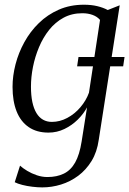

<svg xmlns="http://www.w3.org/2000/svg" viewBox="-20 -566 562 834"><path d="M315 -278 321 -318.5H521L515 -278ZM409 41Q401.5 94.5 377.8 133.2Q354 172 319.8 197.5Q285.5 223 245.2 235.5Q205 248 163.5 248Q144 248 120.8 245.2Q97.5 242.5 77 237.2Q56.5 232 44 225.5L67 153.5Q79 164.5 98 176Q117 187.5 139.8 195.2Q162.5 203 186 203Q227 203 257.2 188.2Q287.5 173.5 306.5 139.8Q325.5 106 334.5 49L358 -99.5Q343 -71.5 317.8 -46.5Q292.5 -21.5 260 -5.8Q227.5 10 190.5 10Q139.5 10 104.8 -13.8Q70 -37.5 52.2 -82Q34.5 -126.5 34.5 -188.5Q34.5 -236.5 47.5 -286.8Q60.5 -337 86 -383.2Q111.5 -429.5 149 -466Q186.5 -502.5 235.5 -524Q284.5 -545.5 344.5 -545.5Q377 -545.5 402.8 -539.2Q428.5 -533 448 -522.5L500 -543ZM414.5 -479.5Q402 -494 382.2 -501.2Q362.5 -508.5 337.5 -508.5Q292 -508.5 256 -489Q220 -469.5 193.5 -436.2Q167 -403 149.5 -361.2Q132 -319.5 123.2 -275.2Q114.5 -231 114.5 -189.5Q114.5 -151.5 120.5 -123Q126.5 -94.5 138.2 -75Q150 -55.5 167 -46Q184 -36.5 205 -36.5Q240 -36.5 272.2 -53.8Q304.5 -71 329.2 -100Q354 -129 366.5 -163.5Z"/></svg>

Font: Merriweather 72pt Light
Style: Italic
Weight: 300
Italic angle: -7.8°
Version: Version 2.101